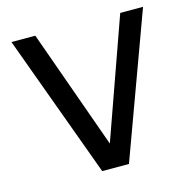

<svg xmlns="http://www.w3.org/2000/svg" viewBox="-103 -799 905 902"><g transform="rotate(-15 350.0 -348.0)"><path d="M670 -696 415 0H285L30 -696H146L353 -116L559 -696Z"/></g></svg>

Font: Amiko SemiBold
Style: Regular
Weight: 600
Designer: Pablo Impallari, Rodrigo Fuenzalida, Andres Torresi
Foundry: Impallari Type
Version: Version 1.001; ttfautohint (v1.3)